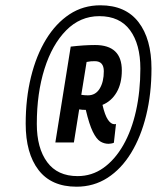

<svg xmlns="http://www.w3.org/2000/svg" viewBox="-20 -914 592 725"><path d="M269 -209Q174 -209 125.5 -272Q77 -335 77 -447Q77 -542 97 -623.5Q117 -705 154 -765.5Q191 -826 242.5 -860Q294 -894 359 -894Q454 -894 503 -830.5Q552 -767 552 -655Q552 -560 532 -478.5Q512 -397 475 -336.5Q438 -276 386 -242.5Q334 -209 269 -209ZM273 -249Q327 -249 370.5 -280Q414 -311 445.5 -366Q477 -421 493.5 -495Q510 -569 510 -655Q510 -747 471 -800Q432 -853 355 -853Q283 -853 230 -799.5Q177 -746 148 -654Q119 -562 119 -446Q119 -355 158 -302Q197 -249 273 -249ZM189 -376 247 -738Q298 -744 339 -744Q440 -744 440 -648Q440 -599 420.5 -565.5Q401 -532 367 -518Q376 -479 387.5 -462Q399 -445 412 -445Q416 -445 418 -446L410 -375Q406 -373 399.5 -372Q393 -371 390 -371Q373 -371 358.5 -380Q344 -389 330.5 -416.5Q317 -444 304 -499Q297 -499 290.5 -499.5Q284 -500 279 -501L259 -376ZM312 -554Q341 -554 356.5 -579.5Q372 -605 372 -645Q372 -683 338 -683Q329 -683 323 -682.5Q317 -682 307 -680L287 -556Q294 -555 299.5 -554.5Q305 -554 312 -554Z"/></svg>

Font: Georama SemiCondensed SemiBold
Style: Italic
Weight: 600
Width: 4
Italic angle: -9°
Designer: Jean-Baptiste Levee
Foundry: Production Type
Version: Version 1.000